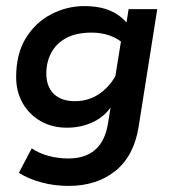

<svg xmlns="http://www.w3.org/2000/svg" viewBox="-20 -429 573 630"><path d="M205 181Q157 181 114 169Q71 157 42 138L84 58Q110 75 141 83Q172 91 205 91Q258 91 291 63.5Q324 36 334 -22L347 -102L354 -93Q329 -50 288.5 -30Q248 -10 200 -10Q151 -10 113.5 -31.5Q76 -53 54.5 -90.5Q33 -128 33 -176Q33 -252 64.5 -303.5Q96 -355 147.5 -382Q199 -409 257 -409Q307 -409 342.5 -393.5Q378 -378 402 -347L392 -336L402 -399H496L435 -14Q420 82 359 131.5Q298 181 205 181ZM226 -97Q271 -97 306.5 -121.5Q342 -146 364 -189L354 -151L380 -312V-290Q364 -304 338 -313Q312 -322 281 -322Q230 -322 197 -304Q164 -286 148 -255.5Q132 -225 132 -188Q132 -145 156.5 -121Q181 -97 226 -97Z"/></svg>

Font: Rokkitt SemiBold
Style: Italic
Weight: 600
Italic angle: -9°
Designer: Vernon Adams
Foundry: Vernon Adams
Version: Version 3.103